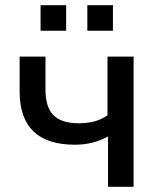

<svg xmlns="http://www.w3.org/2000/svg" viewBox="-20 -723 612 743"><path d="M398 0V-195Q341 -163 270 -163Q56 -163 56 -369V-504H156V-377Q156 -308 187 -277Q218 -246 285 -246Q318 -246 345 -253Q372 -260 396 -277V-504H497V0ZM318 -604V-703H417V-604ZM137 -604V-703H236V-604Z"/></svg>

Font: Mulish SemiBold
Style: Regular
Weight: 600
Designer: Vernon Adams
Foundry: Vernon Adams
Version: Version 3.603; ttfautohint (v1.8.3)